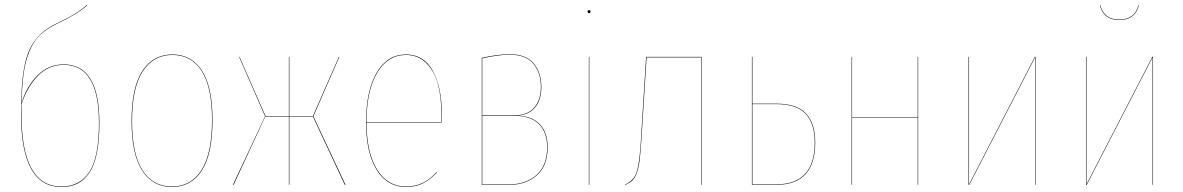

<svg xmlns="http://www.w3.org/2000/svg" viewBox="-20 -747 4782 776"><path d="M237.8 -486.8Q381.8 -486.8 381.8 -250Q381.8 -178.7 371.3 -127.9Q360.8 -77.1 340.3 -47.6Q319.8 -18.1 292.5 -4.6Q265.1 8.8 228 8.8Q64.9 8.8 64.9 -286.1Q64.9 -354.5 68.6 -402.6Q72.3 -450.7 81.5 -491.9Q90.8 -533.2 107.2 -561.8Q123.5 -590.3 147.9 -612.5Q172.4 -634.8 208 -651.9Q293.5 -691.9 331.1 -727.1L332 -725.1Q293 -689.9 210 -650.9Q168 -630.4 141.6 -605Q115.2 -579.6 99.1 -540.3Q83 -501 75.9 -452.1Q68.8 -403.3 66.9 -329.6Q86.9 -397 131.1 -441.9Q175.3 -486.8 237.8 -486.8ZM228 6.8Q302.7 6.8 341.3 -52.5Q379.9 -111.8 379.9 -250Q379.9 -484.9 237.8 -484.9Q176.3 -484.9 132.8 -440.2Q89.4 -395.5 66.9 -325.2V-286.1Q66.9 6.8 228 6.8Z M676.8 -526.9Q753.9 -526.9 796.4 -461.2Q838.9 -395.5 838.9 -262.2Q838.9 -125 795.9 -58.1Q752.9 8.8 674.8 8.8Q597.2 8.8 554.4 -57.9Q511.7 -124.5 511.7 -257.8Q511.7 -394 555.4 -460.4Q599.1 -526.9 676.8 -526.9ZM513.7 -257.8Q513.7 -125 555.7 -59.1Q597.7 6.8 674.8 6.8Q752 6.8 794.4 -59.8Q836.9 -126.5 836.9 -262.2Q836.9 -394.5 795.2 -459.7Q753.4 -524.9 676.8 -524.9Q600.1 -524.9 556.9 -458.7Q513.7 -392.6 513.7 -257.8Z M1351.6 -517.1 1246.6 -276.9 1376.5 0H1373.5L1244.6 -275.9H1149.4V0H1147.5V-275.9H1052.2L924.3 0H921.4L1051.3 -276.9L946.3 -517.1H948.2L1053.2 -277.8H1147.5V-517.1H1149.4V-277.8H1244.6L1349.6 -517.1Z M1765.6 -288.1Q1765.6 -266.1 1764.6 -252H1461.4Q1461.9 -128.4 1504.6 -60.8Q1547.4 6.8 1620.6 6.8Q1658.7 6.8 1687.5 -7.3Q1716.3 -21.5 1745.6 -51.8L1746.6 -49.8Q1716.3 -19.5 1688 -5.4Q1659.7 8.8 1620.6 8.8Q1545.9 8.8 1502.7 -59.8Q1459.5 -128.4 1459.5 -252.9Q1459.5 -381.3 1502.7 -454.1Q1545.9 -526.9 1620.6 -526.9Q1692.9 -526.9 1729.2 -460.9Q1765.6 -395 1765.6 -288.1ZM1762.7 -253.9Q1763.7 -267.1 1763.7 -288.1Q1763.7 -357.4 1749.3 -409.2Q1734.9 -460.9 1701.9 -492.9Q1668.9 -524.9 1620.6 -524.9Q1547.4 -524.9 1504.4 -452.9Q1461.4 -380.9 1461.4 -253.9Z M2069.3 -279.8Q2127.9 -278.8 2160.6 -245.8Q2193.4 -212.9 2193.4 -151.9Q2193.4 -77.1 2150.1 -38.6Q2106.9 0 2039.1 0H1927.2V-513.2Q1991.2 -527.8 2041 -527.8Q2105 -527.8 2136.5 -491.2Q2168 -454.6 2168 -396Q2168 -343.3 2142.3 -312.5Q2116.7 -281.7 2069.3 -279.8ZM2041 -525.9Q1993.7 -525.9 1929.2 -511.2V-280.8H2059.1Q2111.3 -280.8 2138.7 -311.8Q2166 -342.8 2166 -396Q2166 -453.6 2135.3 -489.7Q2104.5 -525.9 2041 -525.9ZM2039.1 -2Q2106.4 -2 2148.9 -40.3Q2191.4 -78.6 2191.4 -151.9Q2191.4 -212.9 2157.7 -245.8Q2124 -278.8 2061 -278.8H1929.2V-2Z M2366.7 -700.2Q2366.7 -693.8 2360.8 -693.8Q2355 -693.8 2355 -700.2Q2355 -706.1 2360.8 -706.1Q2366.7 -706.1 2366.7 -700.2ZM2361.8 -517.1V0H2359.9V-517.1Z M2591.3 -517.1H2815.4V0H2813.5V-515.1H2593.3L2573.2 -195.8Q2569.3 -135.7 2565.7 -103.5Q2562 -71.3 2554 -49.1Q2545.9 -26.9 2535.9 -17.6Q2525.9 -8.3 2506.3 1V-1Q2531.2 -13.2 2542.5 -29.3Q2553.7 -45.4 2560.3 -82Q2566.9 -118.7 2571.3 -195.8Z M3117.2 -328.1Q3201.2 -328.1 3238 -287.8Q3274.9 -247.6 3274.9 -170.9Q3274.9 0 3117.2 0H3019V-517.1H3021V-328.1ZM3117.2 -2Q3272.9 -2 3272.9 -170.9Q3272.9 -246.6 3236.6 -286.4Q3200.2 -326.2 3117.2 -326.2H3021V-2Z M3689 0V-271H3423.8V0H3421.9V-517.1H3423.8V-272.9H3689V-517.1H3690.9V0Z M4165.5 -517.1V0H4163.6V-394V-515.1L3897.5 0H3894.5V-517.1H3896.5V-121.1V-2L4162.6 -517.1Z M4503.9 -666Q4439.9 -666 4425.3 -726.1H4427.2Q4441.9 -668 4503.9 -668Q4566.4 -668 4581.1 -726.1H4583Q4568.4 -666 4503.9 -666ZM4640.1 -517.1V0H4638.2V-394V-515.1L4372.1 0H4369.1V-517.1H4371.1V-121.1V-2L4637.2 -517.1Z"/></svg>

Font: Fira Sans Compressed Two
Style: Regular
Weight: 100
Width: 1
Designer: Carrois Corporate & Edenspiekermann AG
Foundry: Carrois Corporate GbR & Edenspiekermann AG
Version: Version 4.203;PS 004.203;hotconv 1.0.88;makeotf.lib2.5.64775